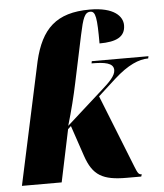

<svg xmlns="http://www.w3.org/2000/svg" viewBox="-54 -818 742 871"><g transform="rotate(-5 317.0 -382.5)"><path d="M488 5H554L557 -5C543 -5 539 -12 527 -42L395 -374L475 -447C539 -505 590 -526 632 -526L634 -536H376L374 -526C433 -526 474 -520 474 -487C474 -461 445 -433 410 -402L244 -253C264 -320 281 -389 292 -442L338 -659C354 -734 363 -760 389 -760C413 -760 418 -730 418 -613C495 -613 536 -633 536 -686C536 -726 498 -770 387 -770C234 -770 165 -702 131 -557L11 0H192L242 -238L256 -251L303 -112C334 -20 379 5 488 5Z"/></g></svg>

Font: Noto Serif Display SemiCondensed Black
Style: Italic
Weight: 900
Width: 4
Italic angle: -12°
Designer: Monotype Design Team
Foundry: Monotype Imaging Inc.
Version: Version 2.009